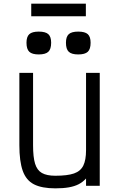

<svg xmlns="http://www.w3.org/2000/svg" viewBox="-20 -1017 640 1051"><path d="M283 14Q209 14 166 -8Q123 -30 104.5 -82Q86 -134 86 -222V-618H161V-222Q161 -157 172 -121Q183 -85 209.5 -70Q236 -55 283 -55Q349 -55 385 -67.5Q421 -80 436 -110.5Q451 -141 451 -195V-618H526V0H451V-40Q433 -20 410.5 -8.5Q388 3 357 8.5Q326 14 283 14ZM408 -719Q372 -719 356.5 -733.5Q341 -748 341 -783Q341 -816 356.5 -830Q372 -844 408 -844Q445 -844 460.5 -830Q476 -816 476 -783Q476 -748 460.5 -733.5Q445 -719 408 -719ZM192 -719Q156 -719 140.5 -733.5Q125 -748 125 -783Q125 -816 140.5 -830Q156 -844 192 -844Q229 -844 244.5 -830Q260 -816 260 -783Q260 -748 244.5 -733.5Q229 -719 192 -719ZM151 -928V-997H450V-928Z"/></svg>

Font: Victor Mono
Style: Regular
Weight: 400
Monospace: yes
Designer: Rune Bjørnerås
Version: Version 1.561;gftools[0.9.30]